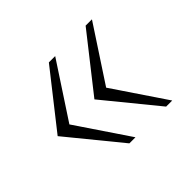

<svg xmlns="http://www.w3.org/2000/svg" viewBox="-94 -556 602 602"><g transform="rotate(-45 207.0 -255.0)"><path d="M85 -251 205 -434H177L33 -251L176 -76H203ZM248 -251 368 -434H340L196 -251L339 -76H366Z"/></g></svg>

Font: United Sans Thin
Style: Regular
Weight: 100
Designer: Pablo Impallari, Rodrigo Fuenzalida (Modified by Dan O. Williams)
Version: Version 1.000;PS 001.000;hotconv 1.0.88;makeotf.lib2.5.64775